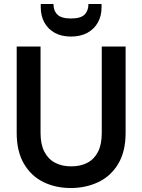

<svg xmlns="http://www.w3.org/2000/svg" viewBox="-20 -934 716 966"><path d="M336 12Q260 12 198.5 -18Q137 -48 100.5 -110Q64 -172 64 -266V-700H184V-265Q184 -208 203 -171Q222 -134 256.5 -115.5Q291 -97 338 -97Q386 -97 420.5 -115.5Q455 -134 473.5 -171Q492 -208 492 -265V-700H612V-266Q612 -172 575 -110Q538 -48 475 -18Q412 12 336 12ZM337 -750Q290 -750 256 -768.5Q222 -787 203.5 -820.5Q185 -854 185 -898V-914H249Q249 -880 269 -860.5Q289 -841 337 -841Q386 -841 405.5 -860.5Q425 -880 425 -914H491V-898Q491 -853 472 -820Q453 -787 419 -768.5Q385 -750 337 -750Z"/></svg>

Font: DM Sans 16pt SemiBold
Style: Regular
Weight: 600
Version: Version 4.004;gftools[0.9.30]